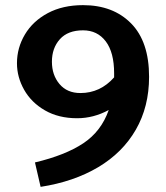

<svg xmlns="http://www.w3.org/2000/svg" viewBox="-20 -712 646 747"><path d="M560 -413Q560 -297 508.5 -207.5Q457 -118 362 -61.5Q267 -5 138 15L116 -80Q234 -108 304 -154.5Q374 -201 403 -284Q344 -252 280 -252Q208 -252 155 -282.5Q102 -313 74 -362.5Q46 -412 46 -466Q46 -526 77 -578Q108 -630 166 -661Q224 -692 303 -692Q420 -692 490 -621Q560 -550 560 -413ZM424 -411V-427Q424 -508 391.5 -551Q359 -594 303 -594Q244 -594 213 -559.5Q182 -525 182 -472Q182 -420 211.5 -385Q241 -350 293 -350Q370 -350 424 -411Z"/></svg>

Font: MartelSansBold
Style: Bold
Weight: 700
Designer: Dan Reynolds and Mathieu Réguer
Foundry: Dan Reynolds and Mathieu Réguer
Version: Version 1.002; ttfautohint (v1.1) -l 5 -r 5 -G 72 -x 0 -D la